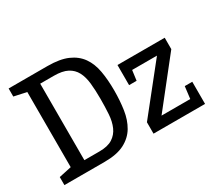

<svg xmlns="http://www.w3.org/2000/svg" viewBox="-132 -979 1385 1239"><g transform="rotate(-30 560.5 -360.0)"><path d="M225 -645V-75H337Q400 -75 435.5 -98Q471 -121 488.5 -160.5Q506 -200 509.5 -253Q513 -306 513 -367Q513 -431 507.5 -482.5Q502 -534 483 -570Q464 -606 427 -625.5Q390 -645 326 -645ZM322 -720Q414 -720 471.5 -695Q529 -670 561.5 -624Q594 -578 605.5 -513Q617 -448 617 -369Q617 -293 607 -226Q597 -159 567 -108.5Q537 -58 481 -29Q425 0 333 0H33V-60L126 -80V-640L33 -660V-720ZM717 -500H1069V-415L800 -75H1014L1025 -165H1081V0H697V-85L968 -425H783L773 -350H717Z"/></g></svg>

Font: HermeneusOne
Style: Regular
Weight: 400
Designer: Rodrigo Fuenzalida, Pablo Impallari
Foundry: Pablo Impallari, Rodrigo Fuenzalida
Version: Version 1.000; ttfautohint (v0.8) -G 200 -r 50